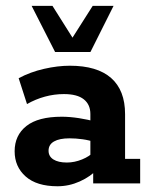

<svg xmlns="http://www.w3.org/2000/svg" viewBox="-20 -639 524 669"><path d="M180.3 10Q108 10 69.5 -24Q31 -58 31 -112Q31 -167.5 71.9 -199.9Q112.8 -232.3 195.3 -232.3Q222.8 -232.3 255.3 -227.3Q287.8 -222.3 312.4 -214.8L294.9 -203V-241.6Q294.9 -274.8 271.9 -293Q249 -311.2 202.6 -311.2Q169.1 -311.2 136.5 -302.3Q103.9 -293.4 74.1 -276.4L45 -366.5Q85.8 -388.3 133.4 -399.1Q181 -410 223.4 -410Q318.5 -410 367.2 -367.2Q415.8 -324.4 415.8 -241.4V-85.5H468.4V0H304.7V-65.8L322.8 -52.2Q295.5 -23.5 258 -6.8Q220.6 10 180.3 10ZM213.1 -72.7Q239.5 -72.7 266 -83.5Q292.5 -94.4 306.2 -109.8L294.9 -78V-171.2L312.2 -143.2Q290.3 -150.7 267.3 -153.8Q244.3 -157 222.1 -157Q187.2 -157 168.2 -146.1Q149.2 -135.3 149.2 -113.8Q149.2 -94.1 166.1 -83.4Q183 -72.7 213.1 -72.7ZM172 -457.8 90.2 -618.6H162.8L232.6 -507.8L303 -618.6H375.7L295.1 -457.8Z"/></svg>

Font: Rokkitt SemiBold
Style: Regular
Weight: 600
Designer: Vernon Adams
Foundry: Vernon Adams
Version: Version 3.103